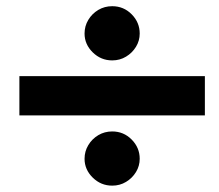

<svg xmlns="http://www.w3.org/2000/svg" viewBox="-20 -636 688 604"><path d="M41 -273V-396.5H624.5V-273ZM333 -52Q297.5 -52 271.8 -77.2Q246 -102.5 246 -136.5Q246 -160 257.8 -179.5Q269.5 -199 289.2 -210.8Q309 -222.5 333 -222.5Q369 -222.5 394.2 -197Q419.5 -171.5 419.5 -136.5Q419.5 -114 407.8 -94.8Q396 -75.5 376.5 -63.8Q357 -52 333 -52ZM333 -446Q297.5 -446 271.8 -471.2Q246 -496.5 246 -530.5Q246 -554 257.8 -573.5Q269.5 -593 289.2 -604.8Q309 -616.5 333 -616.5Q369 -616.5 394.2 -591Q419.5 -565.5 419.5 -530.5Q419.5 -508 407.8 -488.8Q396 -469.5 376.5 -457.8Q357 -446 333 -446Z"/></svg>

Font: Geologica ExtraBold
Style: Regular
Weight: 800
Designer: Sindre Bremnes, Frode Helland
Foundry: Monokrom Skriftforlag AS
Version: Version 1.010;gftools[0.9.28]